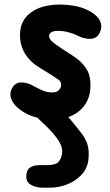

<svg xmlns="http://www.w3.org/2000/svg" viewBox="-20 -530 496 865"><path d="M213 9Q184 9 148.2 0.2Q112.5 -8.5 85.5 -25.5Q44 -52 32 -81Q20 -110 36 -135Q50.5 -160.5 80.2 -158.5Q110 -156.5 133.5 -141Q142.5 -136 166.2 -124.8Q190 -113.5 214 -113.5Q236 -113.5 245.8 -124.5Q255.5 -135.5 255.5 -146.5Q255.5 -155 253 -160.2Q250.5 -165.5 242 -172Q228 -182 207 -195.2Q186 -208.5 162.5 -222.5Q117 -249.5 93.5 -287.2Q70 -325 70 -372Q70 -437 118.5 -473.2Q167 -509.5 251.5 -509.5Q280.5 -509.5 313 -504Q345.5 -498.5 373 -485.5Q413 -466.5 428.8 -439Q444.5 -411.5 427.5 -379Q414.5 -355.5 386.2 -355Q358 -354.5 330.5 -369Q313.5 -378 289.2 -384.5Q265 -391 239.5 -391Q221.5 -391 211.2 -384.5Q201 -378 201 -368Q201 -355.5 215.2 -342.5Q229.5 -329.5 261.5 -309Q283 -295 306.5 -279.8Q330 -264.5 342 -252.5Q361.5 -234 374.5 -210.8Q387.5 -187.5 387.5 -143.5Q387.5 -98 366.2 -63.5Q345 -29 305.8 -10Q266.5 9 213 9ZM172.5 315.5Q142.5 315.5 120.2 303Q98 290.5 98.5 264.5Q99 237 114.5 225.5Q130 214 160 214H190Q231.5 214 244 198.8Q256.5 183.5 259 165Q262.5 142 254 122.8Q245.5 103.5 234.5 90Q217 67.5 200 50Q183 32.5 157.5 9.5Q141.5 -5 147.2 -18Q153 -31 169.8 -39Q186.5 -47 202.5 -47Q224.5 -47 240.2 -40.2Q256 -33.5 270 -20.5Q286 -5 297.8 9Q309.5 23 320.8 37.2Q332 51.5 345.5 68.5Q364.5 92 373.2 118Q382 144 379 182.5Q376 225 349.5 254.8Q323 284.5 284.2 300Q245.5 315.5 204 315.5Z"/></svg>

Font: Edu VIC WA NT Hand Pre
Style: Regular
Weight: 400
Designer: Tina and Corey Anderson, Eben Sorkin, Mirko Velimirovic
Foundry: Google for Education
Version: Version 1.000